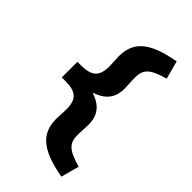

<svg xmlns="http://www.w3.org/2000/svg" viewBox="-259 -791 1008 1008"><g transform="rotate(45 245.0 -287.0)"><path d="M416 141 443 40C337 10 321 -18 321 -79C321 -99 324 -132 324 -153C324 -226 287 -265 220 -287C287 -309 324 -348 324 -421C324 -442 321 -475 321 -495C321 -556 337 -584 443 -614L416 -715C233 -683 182 -619 182 -517C182 -502 185 -465 185 -448C185 -370 153 -345 75 -345H49V-229H75C153 -229 185 -204 185 -126C185 -109 182 -72 182 -57C182 45 233 109 416 141Z"/></g></svg>

Font: Mission
Style: Bold
Weight: 700
Version: Version 1.000;FEAKit 1.0